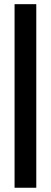

<svg xmlns="http://www.w3.org/2000/svg" viewBox="-20 -756 240 907"><path d="M48.8 130.9V-736.3H151.4V130.9Z"/></svg>

Font: Post No Bills Colombo ExtraBold
Style: Regular
Weight: 800
Designer: Kosala Senevirathne, Siva Puranthara, Lasantha Premarathna, Tharique Azeez
Foundry: Mooniak
Version: Version 1.220 ; ttfautohint (v1.6)